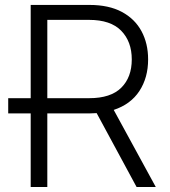

<svg xmlns="http://www.w3.org/2000/svg" viewBox="-20 -747 678 767"><path d="M102.6 0V-294H12.8V-354.8H102.6V-727.3H337.4Q414.8 -727.3 466.8 -699.4Q518.8 -671.5 545.3 -622.3Q571.7 -573.2 571.7 -509.6Q571.7 -436.8 536.9 -383.5Q502.1 -330.3 434.3 -307.9L602.3 0H525.6L366.1 -295.1Q352.6 -294 338.4 -294H169V0ZM169 -354.8H336.6Q422.2 -354.8 464.3 -396.5Q506.4 -438.2 506.4 -509.6Q506.4 -581 464.1 -624.3Q421.9 -667.6 335.6 -667.6H169Z"/></svg>

Font: Inter Zeller Light
Style: Regular
Weight: 300
Designer: Rasmus Andersson; Joe Bland
Foundry: zeller
Version: Version 3.015;git-dec3a8cb1